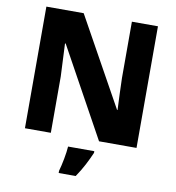

<svg xmlns="http://www.w3.org/2000/svg" viewBox="-98 -802 1019 1110"><g transform="rotate(10 411.5 -246.5)"><path d="M739 0H519L231 -523H227Q229 -480 231.5 -427.5Q234 -375 236 -330V0H84V-714H303L590 -197H593Q591 -240 589 -289.5Q587 -339 586 -383V-714H739ZM502 71Q486 108 467 144.5Q448 181 421 221H321V208Q330 177 338 134.5Q346 92 348 61H502Z"/></g></svg>

Font: Noto Sans ExtraBold
Style: Regular
Weight: 800
Designer: Monotype Design Team
Foundry: Monotype Imaging Inc.
Version: Version 2.007